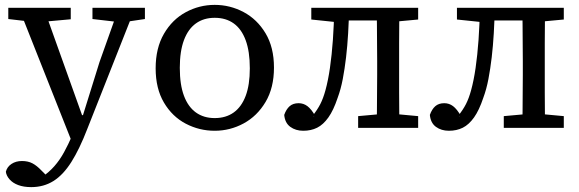

<svg xmlns="http://www.w3.org/2000/svg" viewBox="-20 -524 2374 787"><path d="M108 243Q77 243 54.5 234.5Q32 226 19 211Q6 196 4 180Q9 160 27 148Q45 136 70 136Q95 136 113 145.5Q131 155 150 175L178 203L148 212L153 201Q181 182 203 157Q225 132 242.5 100Q260 68 276 31L292 -9L308 -13L388 -270L467 -492H534L338 4Q306 87 272.5 140Q239 193 199 218Q159 243 108 243ZM278 66 57 -492H159L316 -53L338 -43ZM14 -446V-492H270V-445L149 -434H117ZM359 -446V-492H574V-446L493 -434H463Z M860 12Q797 12 741.5 -17Q686 -46 652 -103.5Q618 -161 618 -244Q618 -327 652 -385.5Q686 -444 741.5 -474Q797 -504 860 -504Q923 -504 978.5 -474.5Q1034 -445 1068.5 -387.5Q1103 -330 1103 -247Q1103 -164 1068.5 -106Q1034 -48 978.5 -18Q923 12 860 12ZM860 -40Q906 -40 938 -63Q970 -86 987 -131Q1004 -176 1004 -244Q1004 -313 987 -359Q970 -405 938 -428Q906 -451 860 -451Q815 -451 783 -428Q751 -405 734 -359.5Q717 -314 717 -246Q717 -177 734 -131.5Q751 -86 783 -63Q815 -40 860 -40Z M1223 12Q1192 12 1170 -4Q1148 -20 1145 -53Q1153 -76 1167 -88.5Q1181 -101 1204 -101Q1224 -101 1240 -89Q1256 -77 1272 -49L1264 -47H1268L1261 -49Q1281 -74 1293 -97.5Q1305 -121 1314 -154Q1325 -194 1332.5 -246Q1340 -298 1344.5 -360.5Q1349 -423 1350 -492H1411Q1410 -439 1407 -387.5Q1404 -336 1398.5 -289Q1393 -242 1385 -200Q1377 -158 1364 -123Q1347 -72 1326 -42.5Q1305 -13 1280 -0.5Q1255 12 1223 12ZM1256 -444V-492H1367V-434H1352ZM1367 -440V-492H1555V-440ZM1448 0V-48L1559 -58H1586L1694 -48V0ZM1524 0Q1525 -31 1525 -68Q1525 -105 1525.5 -144.5Q1526 -184 1526 -218V-274Q1526 -309 1525.5 -348Q1525 -387 1525 -424.5Q1525 -462 1524 -492H1617Q1617 -462 1616.5 -424.5Q1616 -387 1616 -348Q1616 -309 1616 -274V-218Q1616 -184 1616 -144.5Q1616 -105 1616.5 -68Q1617 -31 1617 0ZM1571 -434V-492H1694V-444L1586 -434Z M1820 12Q1789 12 1767 -4Q1745 -20 1742 -53Q1750 -76 1764 -88.5Q1778 -101 1801 -101Q1821 -101 1837 -89Q1853 -77 1869 -49L1861 -47H1865L1858 -49Q1878 -74 1890 -97.5Q1902 -121 1911 -154Q1922 -194 1929.5 -246Q1937 -298 1941.5 -360.5Q1946 -423 1947 -492H2008Q2007 -439 2004 -387.5Q2001 -336 1995.5 -289Q1990 -242 1982 -200Q1974 -158 1961 -123Q1944 -72 1923 -42.5Q1902 -13 1877 -0.5Q1852 12 1820 12ZM1853 -444V-492H1964V-434H1949ZM1964 -440V-492H2152V-440ZM2045 0V-48L2156 -58H2183L2291 -48V0ZM2121 0Q2122 -31 2122 -68Q2122 -105 2122.5 -144.5Q2123 -184 2123 -218V-274Q2123 -309 2122.5 -348Q2122 -387 2122 -424.5Q2122 -462 2121 -492H2214Q2214 -462 2213.5 -424.5Q2213 -387 2213 -348Q2213 -309 2213 -274V-218Q2213 -184 2213 -144.5Q2213 -105 2213.5 -68Q2214 -31 2214 0ZM2168 -434V-492H2291V-444L2183 -434Z"/></svg>

Font: Source Serif 4
Style: Regular
Weight: 400
Designer: Frank Grießhammer
Foundry: Adobe Systems Incorporated
Version: Version 4.004;hotconv 1.0.116;makeotfexe 2.5.65601